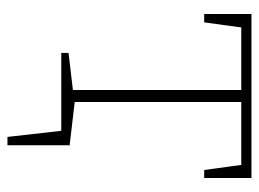

<svg xmlns="http://www.w3.org/2000/svg" viewBox="-112 -452 711 528"><g transform="rotate(90 244.0 -187.5)"><path d="M125 0V-20L227 -32V-495H55L41 -393H18V-523H469V-393H447L433 -495H260V-33L365 -20V0ZM243 -39 379 -23V148H356L339 -2L260 0Z"/></g></svg>

Font: Bitter ExtraLight
Style: Regular
Weight: 200
Designer: Sol Matas, and Bitter project Authors
Foundry: Sol Matas
Version: Version 2.001